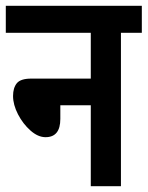

<svg xmlns="http://www.w3.org/2000/svg" viewBox="-20 -642 509 662"><path d="M0 -622H469V-529H397V0H293V-279H188V-232Q188 -169 137 -169Q111 -169 85 -192Q59 -215 42 -248Q25 -281 25 -311Q25 -339 38 -355Q51 -371 88 -371H293V-529H0Z"/></svg>

Font: Noto Sans ExtraCondensed SemiBold
Style: Regular
Weight: 600
Width: 2
Designer: Monotype Design Team
Foundry: Monotype Imaging Inc.
Version: Version 2.013; ttfautohint (v1.8.4.7-5d5b)